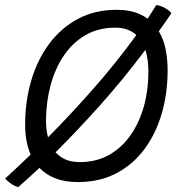

<svg xmlns="http://www.w3.org/2000/svg" viewBox="-38 -699 734 764"><path d="M272.5 25.5Q220.5 25.5 182.5 10.8Q144.5 -4 119 -31Q95 -8.5 73.8 10.5Q52.5 29.5 34.5 45.5Q19.5 41.5 4.5 30.8Q-10.5 20 -17.5 11.5Q6 -10 31.5 -34Q57 -58 84 -84Q62 -134 62 -203Q62 -296.5 86.5 -379.2Q111 -462 158 -525Q205 -588 272.5 -624Q340 -660 426.5 -660Q466 -660 496.2 -650.8Q526.5 -641.5 549.5 -624.5Q567.5 -652 584 -679Q604 -676 620.5 -666Q637 -656 644 -646.5Q620 -610.5 594 -574.5Q613 -542.5 621 -502.8Q629 -463 629 -419Q629 -327.5 605.5 -247Q582 -166.5 536.5 -105.2Q491 -44 424.5 -9.2Q358 25.5 272.5 25.5ZM145 -220Q145 -182.5 153 -152.5Q241 -241 332.5 -344.8Q424 -448.5 504.5 -559.5Q489.5 -573.5 468.8 -581.2Q448 -589 421 -589Q353.5 -589 302.2 -559.2Q251 -529.5 216 -477.8Q181 -426 163.2 -359.5Q145.5 -293 145 -220ZM279.5 -54Q345 -54 395.8 -82.5Q446.5 -111 481.5 -161Q516.5 -211 534.5 -275.8Q552.5 -340.5 552.5 -412.5Q552.5 -435.5 549.8 -458Q547 -480.5 540.5 -500.5Q449.5 -379.5 356.5 -276Q263.5 -172.5 183 -93Q199.5 -74.5 223.2 -64.2Q247 -54 279.5 -54Z"/></svg>

Font: Grandstander Light
Style: Italic
Weight: 300
Italic angle: -15°
Designer: Tyler Finck
Foundry: Etcetera Type Co
Version: Version 1.200; ttfautohint (v1.8.3)